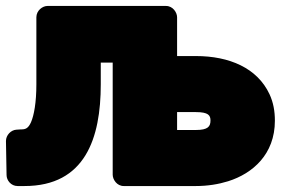

<svg xmlns="http://www.w3.org/2000/svg" viewBox="-48 -586 942 644"><path d="M290 -303V-376H330V0C330 16 344 38 367 38H609C648 38 685 32 717 22C800 -4 874 -69 874 -181C874 -213 869 -242 856 -270C815 -358 721 -398 609 -398H546V-528C546 -544 532 -566 509 -566H111C95 -566 74 -551 74 -528V-303C74 -242 66 -199 56 -176C47 -156 38 -152 24 -152H22L7 -151C-11 -150 -28 -133 -28 -113L-26 1C-26 19 -11 38 11 38H34C238 38 290 -123 290 -303ZM658 -182C658 -162 650 -150 609 -150H546V-210H609C651 -210 658 -199 658 -182Z"/></svg>

Font: Asimov Print
Style: E
Weight: 500
Designer: Google
Version: Version 2.000980; 2014